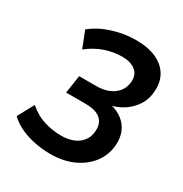

<svg xmlns="http://www.w3.org/2000/svg" viewBox="-168 -844 937 983"><g transform="rotate(30 300.0 -352.5)"><path d="M264 10Q219 10 173.5 1Q128 -8 88.5 -26Q49 -44 20 -72L72 -168Q115 -130 165 -114.5Q215 -99 267 -99Q306 -99 336.5 -111Q367 -123 386.5 -147.5Q406 -172 408 -207Q412 -253 383.5 -278Q355 -303 294 -303H179L195 -409H297Q336 -409 367.5 -421.5Q399 -434 418.5 -458.5Q438 -483 441 -517Q444 -561 415 -583.5Q386 -606 337 -606Q288 -606 237 -589Q186 -572 140 -535L102 -632Q153 -673 221 -694Q289 -715 356 -715Q429 -715 478 -692Q527 -669 550 -628Q573 -587 568 -534Q566 -491 545 -456Q524 -421 489.5 -396Q455 -371 411 -360L410 -363Q450 -354 479 -331.5Q508 -309 522.5 -275.5Q537 -242 534 -197Q529 -136 493.5 -89.5Q458 -43 399.5 -16.5Q341 10 264 10Z"/></g></svg>

Font: Nunito Sans 9pt
Style: Bold Italic
Weight: 700
Italic angle: -9°
Version: Version 3.101;gftools[0.9.27]